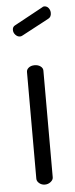

<svg xmlns="http://www.w3.org/2000/svg" viewBox="-52 -730 295 758"><g transform="rotate(-5 95.5 -350.5)"><path d="M165 -651 58 -594Q53 -591 48 -591Q38 -591 30 -599.5Q22 -608 22 -619Q22 -632 33 -637L145 -698Q148 -701 153 -701Q164 -701 170.5 -692.5Q177 -684 177 -673Q177 -657 165 -651ZM128 -449V-26Q128 -16 118 -8Q108 0 95 0Q82 0 72.5 -8Q63 -16 63 -26V-449Q63 -459 72 -466Q81 -473 95 -473Q109 -473 118.5 -466Q128 -459 128 -449Z"/></g></svg>

Font: Dosis
Style: Book
Weight: 400
Designer: EdgarTolentino, PabloImpallari, IginoMarini
Foundry: EdgarTolentino, PabloImpallari, IginoMarini
Version: Version 1.007